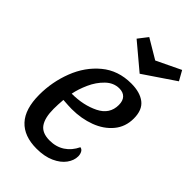

<svg xmlns="http://www.w3.org/2000/svg" viewBox="-232 -832 933 933"><g transform="rotate(45 234.5 -365.5)"><path d="M442 -418Q442 -361 408 -320Q374 -279 318 -258Q262 -237 196 -237Q178 -237 136 -240Q133 -204 133 -176Q133 -115 154.5 -84Q176 -53 228 -53Q272 -53 305 -74.5Q338 -96 357 -136Q369 -134 375 -122.5Q381 -111 381 -97Q381 -69 361.5 -42Q342 -15 303.5 2.5Q265 20 211 20Q125 20 80 -28.5Q35 -77 35 -175Q35 -263 66.5 -344.5Q98 -426 160.5 -478Q223 -530 313 -530Q373 -530 407.5 -503.5Q442 -477 442 -418ZM143 -290Q223 -290 283.5 -320Q344 -350 344 -413Q344 -442 329.5 -457Q315 -472 289 -472Q250 -472 219 -442Q188 -412 169 -369.5Q150 -327 143 -290ZM441 -751 469 -701 308 -592 177 -702 215 -751 316 -691Z"/></g></svg>

Font: Sansita Light Italic
Style: Regular
Weight: 300
Italic angle: -11°
Designer: Pablo Cosgaya
Foundry: Omnibus-Type
Version: Version 1.006